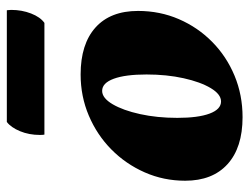

<svg xmlns="http://www.w3.org/2000/svg" viewBox="-104 -614 730 562"><g transform="rotate(-90 261.0 -333.0)"><path d="M199 12Q110 12 61.5 -32Q13 -76 13 -156Q13 -219 37.5 -274.5Q62 -330 104.5 -372Q147 -414 203.5 -438Q260 -462 324 -462Q413 -462 461.5 -418.5Q510 -375 510 -294Q510 -230 486 -174.5Q462 -119 419.5 -77Q377 -35 320.5 -11.5Q264 12 199 12ZM245 -51Q266 -51 284 -81Q302 -111 313 -160.5Q324 -210 324 -269Q324 -331 311.5 -365Q299 -399 276 -399Q255 -399 237 -368.5Q219 -338 208 -288Q197 -238 197 -179Q197 -118 209.5 -84.5Q222 -51 245 -51ZM475 -568H148Q147 -572 147 -581Q147 -613 158 -639.5Q169 -666 185 -678H512Q512 -676 512.5 -672.5Q513 -669 513 -665Q513 -634 502.5 -607Q492 -580 475 -568Z"/></g></svg>

Font: Petrona Black
Style: Italic
Weight: 900
Italic angle: -9°
Designer: Ringo R. Seeber
Foundry: Ringo R. Seeber
Version: Version 2.001; ttfautohint (v1.8.3)